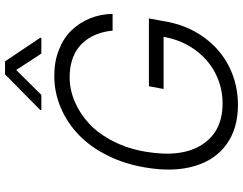

<svg xmlns="http://www.w3.org/2000/svg" viewBox="-123 -855 987 781"><g transform="rotate(-90 370.5 -464.5)"><path d="M636.4 -500Q633.5 -529.8 624.8 -555.8Q616.1 -581.7 600.7 -603.7Q585.2 -625.7 563.9 -641.3Q542.6 -657 513 -665.8Q483.3 -674.7 447.4 -674.7Q396.3 -674.7 347.5 -653.9Q298.7 -633.2 257.5 -594.8Q216.3 -556.5 185.9 -496.6Q155.5 -436.8 143.5 -363.6Q119.3 -218 173.1 -135.3Q226.9 -52.6 339.8 -52.6Q405.2 -52.6 462.2 -81.5Q519.2 -110.4 558.8 -165.3Q598.4 -220.2 611.2 -292.6H399.1L410.2 -352.3H686.1L675.1 -292.6Q660.5 -201 611.7 -131.9Q562.9 -62.9 490.8 -26.5Q418.7 9.9 333.8 9.9Q239.3 9.9 175.1 -35.7Q110.8 -81.3 85.6 -166.2Q60.4 -251.1 79.2 -363.6Q92.7 -447.8 127.1 -517.9Q161.6 -588.1 210.8 -636Q259.9 -683.9 322.3 -710.6Q384.6 -737.2 452.8 -737.2Q511 -737.2 558.9 -718.2Q606.9 -699.2 638.1 -666.5Q669.4 -633.9 686.6 -591.1Q703.8 -548.3 704.5 -500ZM375 -789.8H313.2L313.9 -794.7L458.5 -937.5H511.4L607.2 -794.7L606.9 -789.8H543L476.2 -892Z"/></g></svg>

Font: Karasuma Gothic
Style: Light Italic
Weight: 300
Italic angle: 9.39998°
Designer: Rasmus Andersson / Ryoko Nishizuka
Foundry: rsms
Version: Version 1.00